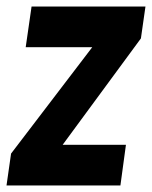

<svg xmlns="http://www.w3.org/2000/svg" viewBox="-32 -570 467 590"><path d="M-12 0 2 -98 251.5 -425H47L65 -550H415L401 -452L160.5 -125H355L338 0Z"/></svg>

Font: Mohave
Style: Bold Italic
Weight: 700
Italic angle: -8°
Designer: Gumpita Rahayu
Foundry: Tokotype
Version: Version 2.003; ttfautohint (v1.8.3)